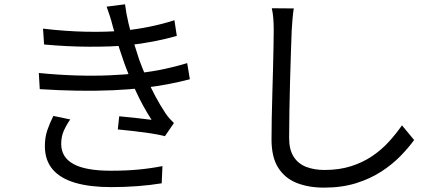

<svg xmlns="http://www.w3.org/2000/svg" viewBox="-20 -818 2040 889"><path d="M179.2 -685.4Q283.6 -673 379.3 -671.1Q475 -669.2 551.7 -676Q613.4 -682.3 673.6 -694.6Q733.8 -706.9 787.6 -724.4L798.7 -651.7Q749.6 -637.5 689.2 -625.9Q628.8 -614.3 568.7 -608.1Q492.5 -601.2 392.1 -601.7Q291.8 -602.2 184.1 -612ZM159.7 -480.1Q245.4 -471.5 328.1 -468.8Q410.8 -466.1 485.1 -469.2Q559.5 -472.3 617.4 -479.1Q688.8 -486.7 747.8 -500Q806.8 -513.4 846.7 -525.7L859.1 -451.1Q818.2 -440.1 763 -429.3Q707.8 -418.6 644.8 -411Q583.2 -403.8 503.9 -400.2Q424.6 -396.6 337.5 -398.1Q250.4 -399.6 164.1 -405.2ZM501.5 -698.4Q496 -720.9 488.7 -743.5Q481.5 -766 473.7 -787.2L558.9 -798.1Q564.1 -756.3 574.9 -710.7Q585.7 -665 599.1 -621.6Q612.4 -578.2 624.2 -542.7Q638.2 -503.9 657.1 -460.1Q676 -416.3 699 -373Q722 -329.7 747.9 -291.2Q755.8 -279.5 765.2 -269.1Q774.6 -258.6 785.3 -248.3L743.6 -187.4Q715.6 -194.9 677.7 -200.6Q639.8 -206.3 600.1 -210.9Q560.4 -215.4 525.4 -218.8L532 -279.6Q572 -275.7 615.2 -271.1Q658.3 -266.5 681.8 -263.2Q640.3 -327.6 608.7 -396.8Q577 -466 555.1 -526.8Q543.1 -561 533.5 -590.6Q523.8 -620.2 516.2 -647Q508.5 -673.8 501.5 -698.4ZM305.2 -264.9Q287.2 -239.1 275.3 -212.3Q263.4 -185.5 263.4 -151.7Q263.4 -89.9 319.7 -58.7Q376.1 -27.5 493.7 -27.5Q563.5 -27.5 620.8 -32.9Q678 -38.3 732.2 -48.9L728.7 30.7Q676.7 39.3 618 43.8Q559.2 48.4 495 48.4Q397 48.4 328.7 28.5Q260.4 8.5 224.5 -32.9Q188.6 -74.4 187.8 -138.4Q187.4 -181.2 198.9 -214.6Q210.3 -248 227.1 -281.3Z M1340.2 -779Q1336.4 -754.4 1334.3 -728.9Q1332.1 -703.3 1330.7 -678.3Q1329.3 -636.2 1327 -574.2Q1324.7 -512.2 1323 -442.5Q1321.3 -372.8 1320 -304Q1318.7 -235.2 1318.7 -179.6Q1318.7 -124.9 1339.8 -92.2Q1360.8 -59.5 1398 -45.2Q1435.1 -31 1482.6 -31Q1550.9 -31 1605.7 -48.5Q1660.5 -66.1 1703.7 -95.4Q1746.8 -124.7 1780.5 -161.7Q1814.2 -198.7 1841.2 -237.7L1897.5 -169.8Q1872.1 -134.4 1834.4 -95.7Q1796.7 -57 1745.8 -23.8Q1694.9 9.5 1628.7 30.2Q1562.5 50.8 1480.3 50.8Q1408.6 50.8 1353.7 29Q1298.9 7.2 1268 -41.7Q1237.2 -90.6 1237.2 -172.1Q1237.2 -216.8 1238.2 -271.3Q1239.2 -325.9 1241 -383.9Q1242.8 -441.9 1244.1 -497.5Q1245.4 -553 1246.4 -600.1Q1247.4 -647.1 1247.4 -678.3Q1247.4 -706.5 1245.5 -732.2Q1243.5 -758 1238.5 -779.8Z"/></svg>

Font: Shanggu Sans SC VF
Style: Regular
Weight: 250
Designer: GuiWonder
Version: Version 1.021